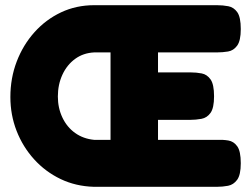

<svg xmlns="http://www.w3.org/2000/svg" viewBox="-20 -711 967 740"><path d="M342 9Q272 7 213.5 -21Q155 -49 111.5 -97Q68 -145 44 -206.5Q20 -268 20 -337Q20 -410 44.5 -474Q69 -538 113 -587Q157 -636 215.5 -663.5Q274 -691 343 -691H816Q839 -691 860 -687Q881 -683 894.5 -664Q908 -645 908 -599Q908 -554 894 -535Q880 -516 859 -512.5Q838 -509 816 -509H589V-432H714Q737 -432 757.5 -428Q778 -424 791.5 -405Q805 -386 805 -340Q805 -295 791.5 -276Q778 -257 756.5 -253Q735 -249 712 -249H589V-172H816Q839 -173 860 -169.5Q881 -166 894.5 -147Q908 -128 908 -82Q908 -37 894 -18Q880 1 859 5Q838 9 816 9ZM343 -172H406V-509H343Q301 -507 269.5 -484Q238 -461 220.5 -423Q203 -385 203 -339Q203 -295 220.5 -258Q238 -221 269.5 -198.5Q301 -176 343 -172Z"/></svg>

Font: Fredoka SemiCondensed
Style: Bold
Weight: 700
Width: 4
Designer: Ben Nathan
Foundry: Milena B. Brandão, Ben Nathan
Version: Version 2.001